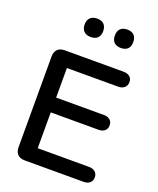

<svg xmlns="http://www.w3.org/2000/svg" viewBox="-163 -1001 902 1098"><g transform="rotate(20 288.0 -452.0)"><path d="M124 0H482C511 0 533 -16 533 -45C533 -75 511 -91 482 -91H169V-309H460C490 -309 511 -325 511 -354C511 -383 490 -399 460 -399H169V-579H482C511 -579 533 -596 533 -626C533 -654 511 -670 482 -670H124C85 -670 64 -649 64 -610V-60C64 -21 85 0 124 0ZM419 -792C456 -792 475 -812 475 -848C475 -884 455 -904 419 -904C383 -904 363 -884 363 -848C363 -812 383 -792 419 -792ZM236 -792C272 -792 292 -812 292 -848C292 -884 272 -904 236 -904C200 -904 179 -884 179 -848C179 -812 200 -792 236 -792Z"/></g></svg>

Font: SN Pro Medium
Style: Regular
Weight: 500
Designer: Tobias Whetton
Foundry: Supernotes
Version: Version 1.003;Glyphs 3.3 (3324)